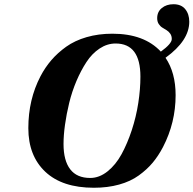

<svg xmlns="http://www.w3.org/2000/svg" viewBox="-20 -865 907 900"><path d="M277.8 -189.9Q277.8 -112.3 309.1 -71.5Q340.3 -30.8 402.8 -30.8Q445.3 -30.8 483.9 -61.5Q522.5 -92.3 549.8 -142.3Q577.1 -192.4 597.7 -254.9Q618.2 -317.4 628.2 -382.1Q638.2 -446.8 638.2 -505.9Q638.2 -661.1 522 -661.1Q482.4 -661.1 446.8 -637.5Q411.1 -613.8 385.3 -574.2Q359.4 -534.7 338.4 -485.4Q317.4 -436 304.4 -382.8Q291.5 -329.6 284.7 -280.3Q277.8 -231 277.8 -189.9ZM112.8 -264.2Q112.8 -398.4 169.9 -507.8Q191.4 -548.8 220.5 -582.8Q249.5 -616.7 290 -645.8Q330.6 -674.8 386 -690.9Q441.4 -707 506.8 -707Q655.8 -707 733.9 -623Q785.2 -660.2 785.2 -682.1Q785.2 -696.8 778.1 -707Q771 -717.3 761 -723.4Q751 -729.5 741 -735.6Q731 -741.7 723.9 -752.7Q716.8 -763.7 716.8 -779.8Q716.8 -809.6 738.5 -827.4Q760.3 -845.2 793 -845.2Q829.6 -845.2 848.4 -822Q867.2 -798.8 867.2 -763.2Q867.2 -674.8 755.9 -594.2Q803.2 -524.4 803.2 -418.9Q803.2 -290 744.1 -175.8Q722.7 -134.8 695.8 -102.5Q668.9 -70.3 630.4 -42.5Q591.8 -14.6 538.3 0.2Q484.9 15.1 419.9 15.1Q272 15.1 192.4 -59.8Q112.8 -134.8 112.8 -264.2Z"/></svg>

Font: Linguistics Pro
Style: Bold Italic
Weight: 700
Italic angle: -12°
Designer: Stefan Peev, Context Ltd
Foundry: Stefan Peev, Context Ltd
Version: Version 001.000